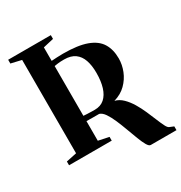

<svg xmlns="http://www.w3.org/2000/svg" viewBox="-202 -886 1103 1171"><g transform="rotate(-30 350.0 -300.5)"><path d="M519 142Q507 142 494.5 120.2Q482 98.5 468.8 63.8Q455.5 29 441 -10.5Q426.5 -50 410.8 -86.8Q395 -123.5 377.8 -148.8Q360.5 -174 341 -179.5Q331.5 -179.5 319.5 -179.5Q307.5 -179.5 295.5 -179.5Q283.5 -179.5 272.2 -179.8Q261 -180 252 -180V-42L326 -26.5V0H25.5V-26.5L99 -42V-699.5L25.5 -716.5V-743H326V-716.5L252 -699.5V-604.5Q270.5 -605.5 290.2 -606.8Q310 -608 333 -608Q437.5 -608 499 -585.5Q560.5 -563 587.2 -519.5Q614 -476 614 -413Q614 -369.5 597 -326.5Q580 -283.5 546.2 -250Q512.5 -216.5 461.5 -202Q492 -194.5 516.8 -170.2Q541.5 -146 561.5 -112.8Q581.5 -79.5 597.2 -43.5Q613 -7.5 626 24.5Q639 56.5 649.8 78Q660.5 99.5 670.5 103.5L700 115.5V142ZM331 -214.5Q372 -214.5 398.8 -238Q425.5 -261.5 438.8 -304.2Q452 -347 452 -405Q452 -457 439 -494.8Q426 -532.5 397.5 -553.2Q369 -574 321.5 -574Q293 -574 277.5 -571.8Q262 -569.5 252 -568V-217.5Q263 -216.5 278.5 -215.8Q294 -215 308.8 -214.8Q323.5 -214.5 331 -214.5Z"/></g></svg>

Font: Merriweather 120pt
Style: Bold
Weight: 700
Designer: Eben Sorkin
Foundry: Eben Sorkin
Version: Version 2.100